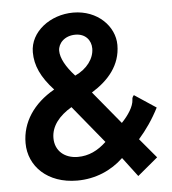

<svg xmlns="http://www.w3.org/2000/svg" viewBox="-49 -676 660 735"><g transform="rotate(-5 281.5 -308.5)"><path d="M453 14 531 -51 468 -126C497 -159 523 -196 546 -241L463 -296C457 -289 456 -285 456 -279C455 -253 434 -221 408 -194L304 -320C369 -360 417 -415 417 -493C417 -564 353 -631 259 -631C171 -631 92 -572 92 -493C92 -442 113 -396 161 -344C80 -298 34 -229 34 -149C34 -60 105 11 219 11C289 11 351 -16 397 -60ZM246 -390C212 -427 193 -462 193 -490C193 -518 218 -546 260 -546C299 -546 320 -519 320 -488C320 -449 292 -411 246 -390ZM229 -79C179 -79 142 -109 142 -159C142 -204 172 -242 221 -271L339 -127C306 -96 271 -79 229 -79Z"/></g></svg>

Font: Inconsolata SemiExpanded
Style: Bold
Weight: 700
Width: 6
Monospace: yes
Designer: Raph Levien, Cyreal, Brenton Simpson
Foundry: Raph Levien, Cyreal, Google
Version: Version 3.100